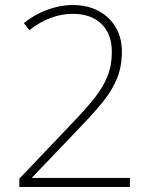

<svg xmlns="http://www.w3.org/2000/svg" viewBox="-20 -744 610 764"><path d="M497 0H57V-33L273 -260Q323 -312 356.5 -354.5Q390 -397 407.5 -440Q425 -483 425 -537Q425 -609 383.5 -649Q342 -689 269 -689Q225 -689 181 -672.5Q137 -656 97 -624L75 -652Q106 -677 138.5 -692.5Q171 -708 204.5 -716Q238 -724 269 -724Q328 -724 372 -700.5Q416 -677 440.5 -635.5Q465 -594 465 -538Q465 -479 445.5 -431.5Q426 -384 390 -339.5Q354 -295 304 -243L108 -38V-36H497Z"/></svg>

Font: Noto Sans Hebrew ExtraLight
Style: Regular
Weight: 250
Designer: Monotype Design Team
Foundry: Monotype Imaging Inc.
Version: Version 2.003